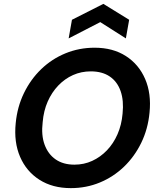

<svg xmlns="http://www.w3.org/2000/svg" viewBox="-20 -958 819 990"><path d="M345 12Q251 12 183.5 -31Q116 -74 83.5 -149.5Q51 -225 61 -323Q69 -407 103.5 -478Q138 -549 192.5 -601.5Q247 -654 317.5 -683Q388 -712 468 -712Q562 -712 629 -669Q696 -626 728.5 -550.5Q761 -475 751 -377Q743 -293 708.5 -222Q674 -151 619.5 -98.5Q565 -46 495 -17Q425 12 345 12ZM364 -109Q413 -109 455.5 -128.5Q498 -148 531.5 -183Q565 -218 586 -266Q607 -314 612 -372Q619 -439 602 -488Q585 -537 546 -563.5Q507 -590 448 -590Q399 -590 356.5 -571Q314 -552 280.5 -517Q247 -482 226 -434.5Q205 -387 200 -328Q192 -261 210 -212Q228 -163 267 -136Q306 -109 364 -109ZM334 -760 351 -856 513 -938 646 -856 629 -760 497 -844Z"/></svg>

Font: DM Sans 12pt
Style: Bold Italic
Weight: 700
Italic angle: -10°
Version: Version 4.004;gftools[0.9.30]